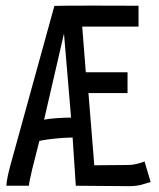

<svg xmlns="http://www.w3.org/2000/svg" viewBox="-20 -652 558 674"><path d="M229.5 -239.3 204.6 -534.2 134.8 -231.9Q168.5 -238.3 229.5 -239.3ZM234.9 -169.4Q199.7 -168.5 170.7 -165.3Q141.6 -162.1 129.9 -159.7L118.2 -157.2L93.3 -59.1Q81.5 -8.8 81.5 0H2.4Q3.4 -24.9 18.1 -77.6L170.9 -631.3Q201.2 -632.3 302.2 -632.3Q344.2 -632.3 395.3 -632.1Q446.3 -631.8 466.3 -631.8V-558.6H268.6L281.2 -398.4H427.7V-325.2H290.5L311 -71.8L430.2 -72.8Q442.4 -72.8 456.5 -75.9Q470.7 -79.1 479 -82L487.3 -85.4L508.8 -13.2Q503.9 -11.7 492.9 -8.3Q481.9 -4.9 475.6 -3.2Q469.2 -1.5 457.8 0Q446.3 1.5 434.1 1.5H431.2L246.1 0Z"/></svg>

Font: FantasqueSansM Nerd Font
Style: Regular
Weight: 400
Monospace: yes
Designer: Jany Belluz
Version: Version 1.8.0 ; ttfautohint (v1.8.2);Nerd Fonts 3.4.0